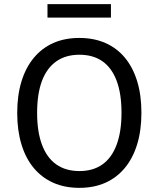

<svg xmlns="http://www.w3.org/2000/svg" viewBox="-20 -897 765 926"><path d="M363 9Q292 9 237 -15.5Q182 -40 143 -86.5Q104 -133 83.5 -200.5Q63 -268 63 -352Q63 -437 83.5 -504Q104 -571 143 -618Q182 -665 237 -689.5Q292 -714 363 -714Q433 -714 488.5 -689.5Q544 -665 582.5 -618.5Q621 -572 641.5 -505.5Q662 -439 662 -353Q662 -268 641.5 -201Q621 -134 582 -87Q543 -40 488 -15.5Q433 9 363 9ZM363 -72Q429 -72 474 -104Q519 -136 542.5 -199Q566 -262 566 -353Q566 -445 542.5 -507.5Q519 -570 474 -601.5Q429 -633 363 -633Q297 -633 251.5 -601Q206 -569 182.5 -507Q159 -445 159 -352Q159 -262 182.5 -199Q206 -136 251.5 -104Q297 -72 363 -72ZM209 -812V-877H515V-812Z"/></svg>

Font: Nunito Sans 10pt SemiCondensed Medium
Style: Regular
Weight: 500
Width: 4
Designer: Vernon Adams
Foundry: Vernon Adams
Version: Version 3.101;gftools[0.9.27]